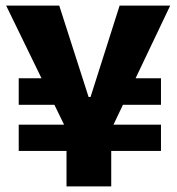

<svg xmlns="http://www.w3.org/2000/svg" viewBox="-20 -673 632 687"><path d="M47 -133V-227H556V-133ZM47 -298V-393H241V-298ZM376 -298V-393H556V-298ZM218 -6V-209L2 -653H192L297 -326H304L408 -653H589L378 -210V-6Z"/></svg>

Font: Bricolage Grotesque SemiCondensed ExtraBold
Style: Regular
Weight: 800
Width: 4
Designer: Mathieu Triay
Foundry: Atelier Triay
Version: Version 1.001;gftools[0.9.33.dev8+g029e19f]